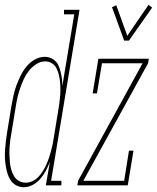

<svg xmlns="http://www.w3.org/2000/svg" viewBox="-24 -776 657 804"><path d="M75 8Q58 8 43.5 0Q29 -8 20 -22Q11 -36 6.5 -52Q2 -68 -0.5 -84.5Q-3 -101 -3.5 -118.5Q-4 -136 -2.5 -153.5Q-1 -171 1 -188.5Q3 -206 6 -223L24 -333Q28 -355 32.5 -376Q37 -397 44.5 -417.5Q52 -438 62 -458.5Q72 -479 86.5 -497Q101 -515 121.5 -526.5Q142 -538 164 -538Q177 -538 189.5 -532.5Q202 -527 210.5 -517.5Q219 -508 223.5 -495.5Q228 -483 231 -470Q234 -457 235.5 -443.5Q237 -430 237 -416L287 -716H244V-735H309L190 -19H233V0H168L185 -99Q178 -80 168.5 -62Q159 -44 145.5 -28Q132 -12 113.5 -2Q95 8 76 8Q76 8 75.5 8Q75 8 75 8ZM83 -11Q98 -11 112 -17.5Q126 -24 136.5 -35Q147 -46 155 -59Q163 -72 169.5 -86Q176 -100 180.5 -113.5Q185 -127 189 -141Q193 -155 196 -169.5Q199 -184 201 -198L219 -308Q222 -324 224 -339.5Q226 -355 227.5 -370.5Q229 -386 229 -401.5Q229 -417 227.5 -432.5Q226 -448 222.5 -462.5Q219 -477 212.5 -490Q206 -503 193.5 -511Q181 -519 165 -519Q146 -519 128 -507.5Q110 -496 97 -479.5Q84 -463 75.5 -444.5Q67 -426 60.5 -407Q54 -388 49.5 -369Q45 -350 42 -330L24 -220Q21 -205 19 -189Q17 -173 16 -157.5Q15 -142 15.5 -126.5Q16 -111 17.5 -95.5Q19 -80 23 -66Q27 -52 34.5 -39Q42 -26 55 -18.5Q68 -11 83 -11ZM496 -606 445 -746 463 -754 509 -626 598 -756 613 -744 516 -606ZM300 0 303 -19 573 -511H403L382 -385H364L388 -530H599L596 -511L325 -19H496L516 -145H535L511 0Z"/></svg>

Font: Iosevka Slab ThExObl
Style: Regular
Weight: 100
Width: 7
Italic angle: -9°
Monospace: yes
Designer: Belleve Invis
Foundry: Belleve Invis
Version: Version 11.1.1; ttfautohint (v1.8.3)